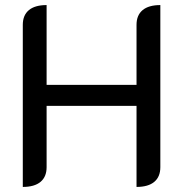

<svg xmlns="http://www.w3.org/2000/svg" viewBox="-20 -729 723 758"><path d="M70 -631Q70 -669 94 -689Q118 -709 164 -709V-394H519V-631Q519 -669 543 -689Q567 -709 613 -709V-69Q613 -31 589 -11Q565 9 519 9V-311H164V-69Q164 -31 140 -11Q116 9 70 9Z"/></svg>

Font: K2D
Style: Regular
Weight: 400
Version: Version 1.000; ttfautohint (v1.6)